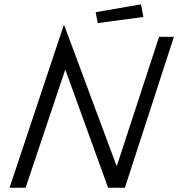

<svg xmlns="http://www.w3.org/2000/svg" viewBox="-20 -878 858 898"><path d="M278.2 -760.2H280.2L525.9 -100.2L724.1 -706H793.5L564.1 0H485.6L285.3 -552.7L99.7 0H24.7ZM427.3 -820.9 639.5 -857.7 650.6 -798.5 437.2 -770.2Z"/></svg>

Font: Lineal Thin
Style: Regular
Weight: 200
Designer: Created by Frank Adebiaye with contributions from Anton Moglia & Ariel Martín Pérez
Created by Frank ADEBIAYE with FontF
Foundry: Velvetyne Type Foundry
Version: Version 2.000;Glyphs 3.2 (3227)